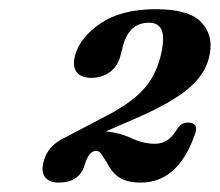

<svg xmlns="http://www.w3.org/2000/svg" viewBox="-20 -735 478 418"><path d="M75 -383.5Q84 -418 120.5 -435L200.5 -477Q259.5 -506.5 288.2 -536Q317 -565.5 328.5 -608.5Q339 -648.5 332.8 -667Q326.5 -685.5 305 -685.5Q281 -685.5 267.5 -672Q254 -658.5 248.5 -638L241.5 -611Q235.5 -590 218.8 -577.8Q202 -565.5 179 -565.5Q156.5 -565.5 146.8 -578.2Q137 -591 143.5 -614.5Q154 -653.5 199 -684.2Q244 -715 320 -715Q393.5 -715 420.2 -684.5Q447 -654 434.5 -607.5Q424.5 -570.5 388.2 -540.5Q352 -510.5 274 -476.5L210.5 -449Q241 -446 266.5 -434Q292 -422 317 -422Q332 -422 343.5 -429.2Q355 -436.5 366 -454.5Q375.5 -469.5 391.5 -468Q414 -467 403.5 -440Q383.5 -386 354.2 -361.8Q325 -337.5 287 -337.5Q256.5 -337.5 239.8 -348.5Q223 -359.5 211.5 -383Q204 -394.5 200 -400.5Q196 -406.5 189 -406.5Q173.5 -406.5 164.5 -376.5Q153 -337.5 108 -337.5Q87 -337.5 78 -349.5Q69 -361.5 75 -383.5Z"/></svg>

Font: Fraunces 9pt Soft SemiBold
Style: Italic
Weight: 600
Italic angle: -16°
Version: Version 1.000;[b76b70a41]